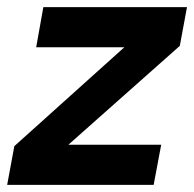

<svg xmlns="http://www.w3.org/2000/svg" viewBox="-32 -516 542 536"><path d="M-12 0 8 -108 315 -384H69L89 -496H490L470 -388L159 -112H418L397 0Z"/></svg>

Font: DM Sans 24pt
Style: Bold Italic
Weight: 700
Italic angle: -10°
Designer: Colophon Foundry, Jonny Pinhorn
Foundry: Colophon Foundry
Version: Version 4.004;gftools[0.9.30]